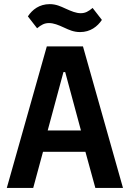

<svg xmlns="http://www.w3.org/2000/svg" viewBox="-20 -927 640 947"><path d="M586.6 0 389.2 -698.2H210.9L13.5 0H143.8L192.1 -178.3H401.3L450.3 0ZM117.5 -846.2 163 -787.6C183.6 -804.7 199.2 -813.2 221.6 -813.2C244.7 -813.2 267 -804.3 296.9 -790.5C320.7 -779.5 343.4 -768.8 375 -768.8C425.8 -768.8 460.6 -796.2 482.6 -828.8L436.8 -887.8C416.2 -870.7 400.9 -861.9 378.2 -861.9C355.5 -861.9 333.1 -871.1 303.3 -884.6C279.1 -895.6 256.7 -906.6 225.1 -906.6C174.4 -906.6 139.2 -879.6 117.5 -846.2ZM215.2 -283.4 293 -571.7H301.5L379.3 -283.4Z"/></svg>

Font: Margiela Mono SemiBold
Style: Regular
Weight: 600
Designer: Mike Abbink, Paul van der Laan, Pieter van Rosmalen
Foundry: Bold Monday
Version: Version 2.003 2021